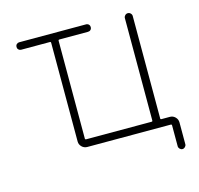

<svg xmlns="http://www.w3.org/2000/svg" viewBox="-96 -650 884 851"><g transform="rotate(-15 346.0 -224.5)"><path d="M62.5 -546.9H369.1Q377 -546.9 381.8 -542Q386.7 -537.1 386.7 -529.8Q386.7 -522.5 381.8 -517.6Q377 -512.7 369.1 -512.7H238.3Q233.4 -512.7 233.4 -507.8V-58.6Q233.4 -54.7 238.3 -54.7H539.1Q543 -54.7 543 -58.6V-529.3Q543 -536.1 548.3 -541.5Q553.7 -546.9 561 -546.9Q568.4 -546.9 573.7 -541.5Q579.1 -536.1 579.1 -529.3V-58.6Q579.1 -54.7 584 -54.7H623Q636.7 -54.7 647 -44.4Q657.2 -34.2 657.2 -19.5V80.1Q657.2 86.9 651.9 92.3Q646.5 97.7 639.6 97.7Q632.8 97.7 627.4 92.3Q622.1 86.9 622.1 80.1V-15.6Q622.1 -20.5 617.2 -20.5H234.4Q219.7 -20.5 209.5 -30.8Q199.2 -41 199.2 -54.7V-507.8Q199.2 -512.7 195.3 -512.7H62.5Q55.7 -512.7 50.8 -517.6Q45.9 -522.5 45.9 -529.8Q45.9 -537.1 50.8 -542Q55.7 -546.9 62.5 -546.9Z"/></g></svg>

Font: Gen Jyuu Gothic ExtraLight
Style: Regular
Weight: 100
Designer: [Source Han Sans]
Ryoko NISHIZUKA  (kana & ideographs); Paul D. Hunt (Latin, Greek & Cyrillic); Wenlong ZHANG  (bopomofo
Version: Version 1.002.20150607